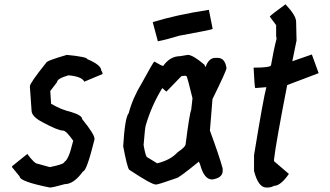

<svg xmlns="http://www.w3.org/2000/svg" viewBox="-20 -882 1514 882"><path d="M287.1 -629.9Q380.9 -620.6 380.9 -610.4Q445.3 -583.5 445.3 -557.6Q451.2 -550.3 451.2 -542L367.2 -506.8Q356.9 -530.3 294.9 -536.1Q242.2 -521 242.2 -504.9L210.9 -463.9L214.8 -405.3Q261.7 -377.9 304.7 -368.2Q357.4 -352.5 357.4 -335Q414.1 -265.1 414.1 -245.1V-241.2Q377.9 -94.7 361.3 -94.7Q319.3 -36.1 277.3 -36.1Q222.7 -20.5 209 -20.5Q70.3 -48.3 70.3 -71.3L35.2 -114.3V-118.2L105.5 -174.8Q138.7 -129.9 152.3 -129.9L209 -114.3Q275.4 -127.9 275.4 -137.7Q295.9 -150.4 312.5 -221.7L316.4 -235.4Q283.7 -282.2 269.5 -282.2Q246.6 -282.2 177.7 -319.3Q125 -346.2 125 -374L117.2 -485.4Q117.2 -500.5 191.4 -592.8Q191.4 -602.5 287.1 -629.9Z M842.8 -629.9Q865.7 -629.9 918.9 -585L922.9 -575.2H924.8Q939 -616.2 969.7 -616.2H979.5Q1013.7 -616.2 1020.5 -569.3Q1020.5 -557.6 956.1 -426.8L944.3 -282.2Q985.8 -169.4 1002.9 -108.4V-96.7Q1002.9 -65.4 956.1 -57.6H954.1Q917.5 -57.6 899.4 -126L893.6 -139.6Q800.3 -63.5 790 -63.5Q707 -34.2 696.3 -34.2Q675.8 -34.2 573.2 -102.5Q564 -114.3 545.9 -210Q553.7 -341.8 571.3 -362.3Q589.4 -431.6 631.8 -501Q685.1 -598.6 688.5 -598.6H690.4Q723.1 -579.1 729.5 -579.1Q761.7 -624 807.6 -624ZM811.5 -530.3 745.1 -461.9H743.2L725.6 -477.5Q676.3 -397.9 649.4 -305.7Q646 -294.9 639.6 -215.8Q649.4 -159.2 657.2 -159.2L702.1 -131.8Q763.2 -146.5 795.9 -182.6Q833 -207 833 -221.7Q850.6 -360.4 858.4 -377.9L864.3 -430.7Q840.8 -527.3 836.9 -532.2L831.1 -534.2Q811.5 -533.2 811.5 -530.3ZM939.5 -836.9 957 -749Q952.6 -745.1 802.7 -717.8Q746.1 -700.2 705.1 -692.4L681.6 -780.3Q788.1 -813.5 939.5 -836.9Z M1291.5 -862.3Q1340.3 -810.5 1340.3 -782.2L1342.3 -696.3L1322.8 -600.6L1412.6 -631.8L1443.8 -545.9L1299.3 -491.2Q1246.6 -220.7 1238.8 -149.4V-141.6L1307.1 -83Q1269 -28.3 1238.8 -28.3Q1225.6 -20.5 1207.5 -20.5H1203.6Q1166.5 -20.5 1147 -96.7V-168.9Q1189.9 -432.1 1203.6 -481.4H1201.7L1152.8 -477.5Q1149.4 -477.5 1145 -571.3H1147Q1225.1 -571.3 1225.1 -583Q1236.8 -651.4 1250.5 -704.1L1248.5 -717.8V-766.6L1219.2 -805.7Q1223.6 -813 1291.5 -862.3Z"/></svg>

Font: ww_drahtTSB
Style: Regular
Weight: 400
Designer: Dr. Wolfgang Wiebecke
Version: Version 1.06 May 21, 2010, initial release